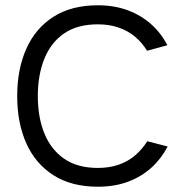

<svg xmlns="http://www.w3.org/2000/svg" viewBox="-20 -694 702 726"><path d="M614 -140Q590 -94 552.5 -60Q515 -26 464.5 -7Q414 12 350 12Q250 12 182 -31.5Q114 -75 79.5 -152Q45 -229 45 -331Q45 -432 79.5 -509.5Q114 -587 182 -630.5Q250 -674 350 -674Q413 -674 463.5 -655Q514 -636 551.5 -602.5Q589 -569 613 -523L536 -502Q518 -532 491.5 -554.5Q465 -577 429.5 -589.5Q394 -602 350 -602Q273 -602 223 -568Q173 -534 148 -472.5Q123 -411 123 -331Q123 -250 148 -189Q173 -128 223 -93.5Q273 -59 350 -59Q394 -59 429.5 -71.5Q465 -84 491.5 -107Q518 -130 537 -160Z"/></svg>

Font: Nata Sans
Style: Regular
Weight: 400
Designer: Daniel Uzquiano Cruz
Version: Version 1.001